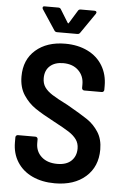

<svg xmlns="http://www.w3.org/2000/svg" viewBox="-60 -931 633 982"><g transform="rotate(5 256.5 -440.5)"><path d="M38 -183V-209Q38 -214 41.5 -217.5Q45 -221 50 -221H140Q145 -221 148.5 -217.5Q152 -214 152 -209V-189Q152 -146 182 -119Q212 -92 263 -92Q310 -92 335 -116Q360 -140 360 -179Q360 -206 346 -225.5Q332 -245 306.5 -261.5Q281 -278 228 -306Q167 -338 130 -363Q93 -388 67.5 -427Q42 -466 42 -522Q42 -608 99.5 -658Q157 -708 251 -708Q316 -708 366 -683.5Q416 -659 443 -614Q470 -569 470 -511V-490Q470 -485 466.5 -481.5Q463 -478 458 -478H368Q363 -478 359.5 -481.5Q356 -485 356 -490V-509Q356 -552 327 -580Q298 -608 249 -608Q206 -608 181 -585.5Q156 -563 156 -523Q156 -496 169 -477Q182 -458 208.5 -441Q235 -424 289 -397Q361 -356 395 -333Q429 -310 452.5 -273.5Q476 -237 476 -184Q476 -96 417 -44Q358 8 259 8Q193 8 143 -15.5Q93 -39 65.5 -82.5Q38 -126 38 -183ZM119 -881Q119 -889 128 -889H199Q209 -889 213 -881L253 -816Q255 -813 257 -813Q259 -813 260 -816L300 -881Q304 -889 314 -889H385Q392 -889 394.5 -884.5Q397 -880 393 -874L322 -771Q317 -763 308 -763H203Q194 -763 189 -771L121 -874Q119 -877 119 -881Z"/></g></svg>

Font: Barlow Semi Condensed SemiBold
Style: Regular
Weight: 600
Width: 4
Designer: Jeremy Tribby
Foundry: Tribby Type
Version: Version 1.408